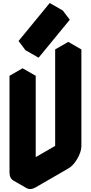

<svg xmlns="http://www.w3.org/2000/svg" viewBox="-20 -1203 603 1274"><path d="M433 -85 217 40Q182 60 156 45Q130 30 130 -10V-650L217 -700V-60L433 -185V-825L520 -875V-235Q520 -209 507.5 -179Q495 -149 475.5 -123.5Q456 -98 433 -85ZM190 -881 397 -1133 443 -1072 236 -820ZM520 -875 433 -825 346 -875 433 -925ZM433 -825V-185L346 -235V-875ZM433 -185 217 -60 130 -110 346 -235ZM217 -700 130 -650 43 -700 130 -750ZM130 -650V-10Q130 30 156 45L69 -5Q43 -20 43 -60V-700ZM397 -1133 190 -881 103 -931 310 -1183ZM190 -881 236 -820 149 -870 103 -931Z"/></svg>

Font: Nabla Normal
Style: Regular
Weight: 400
Designer: Arthur Reinders Folmer
Version: Version 1.000